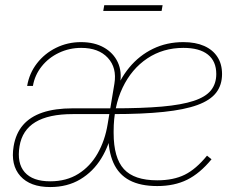

<svg xmlns="http://www.w3.org/2000/svg" viewBox="-20 -718 923 749"><path d="M175.8 11.7Q97.7 11.7 59.3 -31.2Q21 -74.2 33.2 -147.5Q41.5 -197.3 69.6 -230Q97.7 -262.7 146.2 -279.1Q194.8 -295.4 263.7 -295.4Q290.5 -295.4 316.9 -295.4Q343.3 -295.4 369.9 -295.4Q396.5 -295.4 422.9 -295.4L419.4 -272.9Q381.8 -272.9 341.6 -272.9Q301.3 -272.9 263.7 -272.9Q169.9 -272.9 118.2 -241.7Q66.4 -210.4 56.2 -147.5Q45.4 -81.5 76.4 -46.1Q107.4 -10.7 175.8 -10.7Q239.3 -10.7 285.6 -39.8Q332 -68.8 360.8 -119.4Q389.6 -169.9 399.9 -233.4L426.3 -391.6Q436.5 -453.6 400.6 -492.4Q364.7 -531.2 296.9 -531.2Q250.5 -531.2 210 -512Q169.4 -492.7 142.6 -459Q115.7 -425.3 108.4 -382.8H85.9Q94.2 -432.1 124 -470.7Q153.8 -509.3 198.7 -531.5Q243.7 -553.7 295.9 -553.7Q348.1 -553.7 385.3 -532.7Q422.4 -511.7 439.5 -475.1Q456.5 -438.5 448.2 -391.6L418.9 -220.2V-217.8Q407.2 -152.3 375.2 -100.3Q343.3 -48.3 293 -18.3Q242.7 11.7 175.8 11.7ZM593.3 7.8Q527.8 7.8 485.4 -14.6Q442.9 -37.1 422.4 -83Q401.9 -128.9 401.9 -199.2Q401.9 -276.9 423.3 -341.8Q444.8 -406.7 483.9 -454.1Q522.9 -501.5 576.7 -527.6Q630.4 -553.7 695.3 -553.7Q742.7 -553.7 776.4 -538.8Q810.1 -523.9 828.1 -496.1Q846.2 -468.3 846.2 -429.2Q846.2 -386.2 823.2 -356.4Q800.3 -326.7 750 -308.3Q699.7 -290 618.4 -281.5Q537.1 -272.9 420.4 -272.9V-295.4Q534.2 -295.4 611.6 -302.2Q689 -309.1 735.6 -324.5Q782.2 -339.8 803 -365.7Q823.7 -391.6 823.7 -429.2Q823.7 -479 791 -505.1Q758.3 -531.2 695.3 -531.2Q616.2 -531.2 554.7 -490.2Q493.2 -449.2 458.3 -376Q423.3 -302.7 423.3 -206.1Q423.3 -205.1 423.3 -203.9Q423.3 -202.6 423.3 -201.7Q423.3 -200.7 423.3 -199.2Q423.3 -102.1 463.4 -58.3Q503.4 -14.6 593.3 -14.6Q656.7 -14.6 700.7 -36.4Q744.6 -58.1 787.6 -110.8L805.2 -96.7Q759.8 -41.5 710 -16.8Q660.2 7.8 593.3 7.8ZM614.3 -697.8 610.4 -675.3H382.8L386.7 -697.8Z"/></svg>

Font: Inter 20pt Thin
Style: Italic
Weight: 250
Italic angle: -9.3988°
Version: Version 4.001;git-66647c0bb